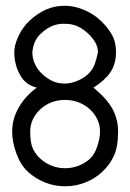

<svg xmlns="http://www.w3.org/2000/svg" viewBox="-20 -650 455 670"><path d="M207 -629.9Q169.4 -629.9 139.6 -616.2Q109.9 -602.5 84.5 -579.1Q59.1 -555.7 44.4 -523.9Q29.8 -492.2 29.8 -468.3Q29.8 -425.3 49.6 -389.2Q69.3 -353 108.4 -344.2Q68.8 -315.4 45.7 -275.4Q22.5 -235.4 22.5 -190.9Q22.5 -154.8 37.1 -114.5Q51.8 -74.2 77.1 -50.8Q102.5 -27.3 136 -13.7Q169.4 0 207 0Q245.1 0 278.8 -13.7Q312.5 -27.3 337.6 -51Q362.8 -74.7 377.4 -106.2Q392.1 -137.7 392.1 -190.9Q392.1 -233.9 372.6 -269.8Q353 -305.7 306.2 -344.2Q345.2 -368.7 365 -397.5Q384.8 -426.3 384.8 -468.3Q384.8 -503.9 370.1 -529.5Q355.5 -555.2 330.3 -578.9Q305.2 -602.5 271.5 -616.2Q237.8 -629.9 207 -629.9ZM125.5 -535.2Q162.1 -569.3 207 -566.9Q231.9 -566.9 250.5 -558.3Q269 -549.8 285.6 -534.7Q302.2 -519.5 312 -502.7Q321.8 -485.8 321.8 -468.3Q317.9 -446.8 310.5 -426.3Q303.2 -405.8 286.9 -390.9Q270.5 -376 248.3 -367.2Q226.1 -358.4 207 -358.4Q181.6 -358.4 163.1 -367.2Q144.5 -376 128.2 -390.9Q111.8 -405.8 102.3 -425.8Q92.8 -445.8 92.8 -468.3Q97.7 -512.7 125.5 -535.2ZM120.1 -268.1Q156.2 -301.3 207 -301.3Q232.9 -301.3 255.1 -292.5Q277.3 -283.7 293.7 -268.6Q310.1 -253.4 319.6 -233.4Q329.1 -213.4 329.1 -190.9Q329.1 -168.5 319.6 -139.6Q310.1 -110.8 293.5 -95.7Q276.9 -80.6 254.6 -71.8Q232.4 -63 207 -63Q182.1 -63 160.2 -71.8Q138.2 -80.6 121.6 -95.5Q105 -110.4 95.2 -130.4Q85.4 -150.4 85.4 -190.9Q85.4 -234.9 120.1 -268.1Z"/></svg>

Font: Fibel Sued LRS
Style: Regular
Weight: 400
Designer: Peter Wiegel
Foundry: Peter Wiegel
Version: Version 000.000